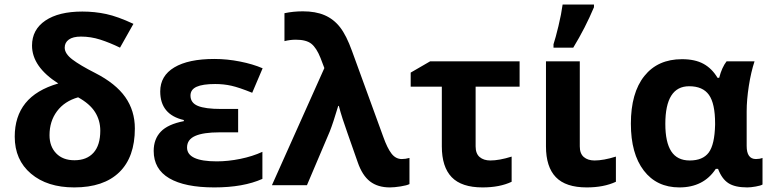

<svg xmlns="http://www.w3.org/2000/svg" viewBox="-20 -816 3402 846"><path d="M236.8 -448.2Q121.1 -522 121.1 -615.2Q121.1 -685.5 179.9 -725.3Q238.8 -765.1 342.8 -765.1Q397 -765.1 448 -754.2Q499 -743.2 567.9 -710.9L508.8 -606Q463.9 -627.9 421.9 -641.4Q379.9 -654.8 336.9 -654.8Q301.3 -654.8 283.2 -641.6Q265.1 -628.4 265.1 -606Q265.1 -579.6 298.8 -554Q332.5 -528.3 399.9 -494.1Q489.7 -448.2 532 -388.2Q574.2 -328.1 574.2 -250Q574.2 -123.5 505.4 -56.9Q436.5 9.8 307.1 9.8Q188 9.8 116.5 -50.8Q44.9 -111.3 44.9 -213.9Q44.9 -302.7 92 -361.3Q139.2 -419.9 236.8 -448.2ZM421.9 -240.2Q421.9 -285.6 398.7 -322.3Q375.5 -358.9 324.2 -387.2Q264.2 -370.1 231.2 -325.9Q198.2 -281.7 198.2 -220.2Q198.2 -170.9 227.5 -140.4Q256.8 -109.9 308.1 -109.9Q362.3 -109.9 392.1 -143.1Q421.9 -176.3 421.9 -240.2Z M1029.3 -335.9V-232.9H947.3Q876 -232.9 840.1 -217Q804.2 -201.2 804.2 -166Q804.2 -105 935.1 -105Q985.4 -105 1039.1 -116Q1092.8 -127 1136.2 -147V-27.8Q1052.2 9.8 924.3 9.8Q794.4 9.8 725.8 -30.5Q657.2 -70.8 657.2 -150.9Q657.2 -203.1 688.5 -235.8Q719.7 -268.6 790 -282.2V-287.1Q686 -311 686 -413.1Q686 -481.9 748 -519Q810.1 -556.2 924.3 -556.2Q980.5 -556.2 1037.4 -544.9Q1094.2 -533.7 1137.2 -515.1L1091.3 -407.2Q1033.2 -430.7 999.5 -438.2Q965.8 -445.8 928.2 -445.8Q873 -445.8 846.2 -433.6Q819.3 -421.4 819.3 -395Q819.3 -362.8 851.8 -349.4Q884.3 -335.9 954.1 -335.9Z M1178.2 0 1409.2 -516.1 1392.1 -561Q1374.5 -605 1352.1 -623Q1329.6 -641.1 1283.2 -641.1Q1258.8 -641.1 1233.4 -634.8V-757.8Q1272 -766.1 1314.5 -766.1Q1370.6 -766.1 1410.4 -749Q1450.2 -731.9 1478.3 -696Q1506.3 -660.2 1531.2 -590.8L1668.5 -213.9Q1686.5 -163.1 1705.1 -139.2Q1723.6 -115.2 1750.5 -115.2Q1766.6 -115.2 1784.2 -120.1V-4.9Q1772.9 1 1745.1 5.4Q1717.3 9.8 1698.2 9.8Q1644.5 9.8 1610.4 -16.6Q1576.2 -43 1556.2 -101.1Q1500.5 -258.8 1490 -291.3Q1479.5 -323.7 1473.1 -349.1H1470.2Q1447.8 -273.9 1433.1 -236.8L1332.5 0Z M2075.7 -434.1V-170.9Q2075.7 -139.2 2093.5 -124Q2111.3 -108.9 2140.6 -108.9Q2179.7 -108.9 2234.4 -126V-15.1Q2182.1 9.8 2106.4 9.8Q2013.7 9.8 1970.2 -35.4Q1926.8 -80.6 1926.8 -170.9V-434.1H1789.6V-496.1L1875.5 -545.9H2269.5V-434.1Z M2534.7 -545.9V-170.9Q2534.7 -139.2 2552.5 -124Q2570.3 -108.9 2599.6 -108.9Q2639.2 -108.9 2693.8 -126V-15.1Q2640.6 9.8 2565.4 9.8Q2472.7 9.8 2429.2 -35.4Q2385.7 -80.6 2385.7 -170.9V-545.9ZM2418.9 -621.1Q2427.7 -647.5 2440.7 -701.2Q2453.6 -754.9 2459 -795.9H2597.2V-784.2Q2559.1 -693.4 2505.9 -606H2418.9Z M3019 -108.9Q3076.7 -108.9 3102.8 -143.8Q3128.9 -178.7 3130.9 -266.1V-272Q3130.9 -359.9 3103.8 -397.9Q3076.7 -436 3016.6 -436Q2911.6 -436 2911.6 -270Q2911.6 -189.5 2937.7 -149.2Q2963.9 -108.9 3019 -108.9ZM2973.6 9.8Q2873.5 9.8 2816.7 -64.5Q2759.8 -138.7 2759.8 -271Q2759.8 -406.7 2819.1 -481Q2878.4 -555.2 2984.9 -555.2Q3042.5 -555.2 3079.8 -534.7Q3117.2 -514.2 3141.6 -473.1H3148.9Q3160.6 -519 3181.6 -545.9H3304.7Q3289.1 -498.5 3279.5 -437.3Q3270 -376 3270 -325.2V-172.9Q3270 -115.2 3311 -115.2Q3326.7 -115.2 3339.8 -120.1V-2.9Q3332 2 3309.8 5.9Q3287.6 9.8 3272.9 9.8Q3218.3 9.8 3189.5 -9Q3160.6 -27.8 3144 -71.8H3133.8Q3080.1 9.8 2973.6 9.8Z"/></svg>

Font: Zoram GWebM
Style: Bold
Weight: 700
Foundry: Ascender Corporation
Version: Version 1.000